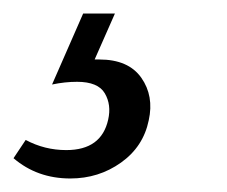

<svg xmlns="http://www.w3.org/2000/svg" viewBox="-91 -20 336 284"><path d="M56 68Q99 68 118 95Q137 122 129 158Q121 197 88 220.5Q55 244 13 244Q-36 244 -71 214L-53 187Q-25 202 7 202Q59 202 69 157Q74 135 64 118Q54 101 23 101Q5 101 -14 105L32 0H79L49 68Z"/></svg>

Font: EauTestInfant Medium
Style: Italic
Weight: 500
Italic angle: -12°
Designer: Christian Thalmann (Catharsis Fonts)
Version: Version 0.001;PS 000.001;hotconv 1.0.88;makeotf.lib2.5.64775